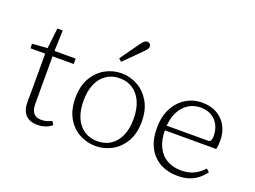

<svg xmlns="http://www.w3.org/2000/svg" viewBox="-113 -1007 1686 1271"><g transform="rotate(20 730.0 -371.5)"><path d="M151 -449V-487H324V-449ZM235 12Q180 12 151 -18.5Q122 -49 122 -111Q122 -130 122.5 -148Q123 -166 123 -187V-449H19V-481L142 -490L124 -474L142 -633H180L174 -469L175 -460V-117Q175 -70 193.5 -49Q212 -28 248 -28Q270 -28 287.5 -33.5Q305 -39 321 -47L335 -22Q324 -13 309 -5Q294 3 275.5 7.5Q257 12 235 12Z M644 12Q584 12 530.5 -16.5Q477 -45 444 -102Q411 -159 411 -242Q411 -326 444 -383.5Q477 -441 530.5 -470.5Q584 -500 644 -500Q705 -500 758 -470.5Q811 -441 844.5 -384Q878 -327 878 -243Q878 -160 844.5 -103Q811 -46 758 -17Q705 12 644 12ZM644 -22Q697 -22 736.5 -47.5Q776 -73 798.5 -122Q821 -171 821 -242Q821 -313 798.5 -363Q776 -413 736.5 -439Q697 -465 644 -465Q593 -465 553 -439.5Q513 -414 490.5 -364.5Q468 -315 468 -244Q468 -172 490.5 -122.5Q513 -73 553 -47.5Q593 -22 644 -22ZM594 -587Q610 -610 626 -632.5Q642 -655 658 -677.5Q674 -700 689 -721Q702 -739 711.5 -747Q721 -755 731 -755Q742 -755 750 -748Q758 -741 758 -729Q758 -719 751 -709.5Q744 -700 728 -684Q711 -667 692 -648Q673 -629 653.5 -609.5Q634 -590 614 -570Z M1221 12Q1152 12 1099 -17Q1046 -46 1016 -102Q986 -158 986 -240Q986 -320 1016 -378Q1046 -436 1097.5 -468Q1149 -500 1212 -500Q1274 -500 1318 -474.5Q1362 -449 1385.5 -405Q1409 -361 1409 -305Q1409 -286 1407.5 -270Q1406 -254 1403 -243H1019V-276H1338Q1350 -280 1354 -290Q1358 -300 1358 -316Q1358 -359 1341 -393Q1324 -427 1291.5 -446.5Q1259 -466 1212 -466Q1164 -466 1125 -440Q1086 -414 1063.5 -365.5Q1041 -317 1041 -248Q1041 -176 1065 -127Q1089 -78 1132 -54Q1175 -30 1231 -30Q1285 -30 1322.5 -49Q1360 -68 1389 -100L1410 -82Q1391 -55 1364.5 -33.5Q1338 -12 1303 0Q1268 12 1221 12Z"/></g></svg>

Font: Source Serif 4 Light
Style: Regular
Weight: 300
Designer: Frank Grießhammer
Foundry: Adobe Systems Incorporated
Version: Version 4.004;hotconv 1.0.116;makeotfexe 2.5.65601